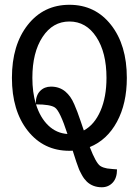

<svg xmlns="http://www.w3.org/2000/svg" viewBox="-20 -625 580 802"><path d="M509.8 -299.8Q509.8 -192.4 468.5 -116.2Q427.2 -40 355 -10.7Q380.4 55.2 398.4 67.9Q404.8 72.3 413.3 75Q421.9 77.6 427.5 78.6Q433.1 79.6 447.8 80.8Q462.4 82 468.8 82.5Q468.8 118.7 450.7 137.9Q432.6 157.2 405.3 157.2Q367.7 157.2 342.8 133.8Q336.9 127.9 331.8 121.3Q326.7 114.7 321.5 105Q316.4 95.2 313.2 89.1Q310.1 83 305.2 68.8Q300.3 54.7 298.3 49.6Q296.4 44.4 290.8 26.4Q285.2 8.3 283.7 4.4Q279.3 4.9 270 4.9Q162.1 4.9 95.9 -78.9Q29.8 -162.6 29.8 -299.8Q29.8 -437 95.9 -521Q162.1 -605 270 -605Q377.9 -605 443.8 -521Q509.8 -437 509.8 -299.8ZM115.2 -299.8Q115.2 -239.7 129.4 -191.9Q129.4 -226.6 147.5 -244.9Q165.5 -263.2 192.9 -263.2Q228.5 -263.2 253.4 -242.2Q264.2 -232.9 273.2 -220.5Q282.2 -208 290.3 -189.2Q298.3 -170.4 303.2 -157.5Q308.1 -144.5 317.1 -118.2Q326.2 -91.8 330.1 -80.1Q374.5 -104 399.7 -161.9Q424.8 -219.7 424.8 -299.8Q424.8 -405.8 382.3 -470.5Q339.8 -535.2 270 -535.2Q200.2 -535.2 157.7 -470.5Q115.2 -405.8 115.2 -299.8ZM130.4 -189Q147.9 -133.3 181.9 -100.8Q215.8 -68.4 261.7 -65.4Q230.5 -161.6 209.5 -175.8Q190.4 -189 130.4 -189Z"/></svg>

Font: Nikodecs
Style: Medium
Weight: 500
Version: Version 0.29